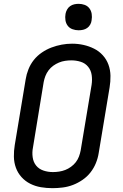

<svg xmlns="http://www.w3.org/2000/svg" viewBox="-20 -974 640 1002"><path d="M254 8Q223 8 193.5 3Q164 -2 138 -15Q112 -28 92.5 -49.5Q73 -71 63 -98.5Q53 -126 52.5 -156.5Q52 -187 57 -217L114 -560Q118 -586 128.5 -612.5Q139 -639 156.5 -661Q174 -683 198 -699.5Q222 -716 248.5 -726Q275 -736 302 -741Q329 -746 356 -746Q387 -746 416 -739.5Q445 -733 471 -720Q497 -707 516.5 -685.5Q536 -664 546 -636.5Q556 -609 556.5 -578.5Q557 -548 552 -518L495 -175Q491 -149 480.5 -123Q470 -97 452.5 -74.5Q435 -52 411 -35.5Q387 -19 361 -9Q335 1 307.5 4.5Q280 8 254 8ZM256 -76Q272 -76 288.5 -78.5Q305 -81 320.5 -87Q336 -93 350.5 -103.5Q365 -114 375.5 -127.5Q386 -141 392 -157Q398 -173 401 -189L458 -531Q462 -557 458.5 -582Q455 -607 440 -625.5Q425 -644 401.5 -651.5Q378 -659 352 -659Q336 -659 319.5 -656.5Q303 -654 287.5 -647.5Q272 -641 258 -631Q244 -621 233.5 -607Q223 -593 217 -577.5Q211 -562 208 -546L152 -204Q147 -179 150.5 -153.5Q154 -128 168.5 -110Q183 -92 206.5 -84Q230 -76 256 -76ZM390 -816Q374 -816 358.5 -821.5Q343 -827 333.5 -839.5Q324 -852 321.5 -868.5Q319 -885 322 -902Q324 -913 330 -924Q336 -935 346 -942Q356 -949 367.5 -951.5Q379 -954 390 -954Q407 -954 422 -948.5Q437 -943 446.5 -930.5Q456 -918 458.5 -901.5Q461 -885 458 -868Q457 -857 451 -846Q445 -835 435 -828Q425 -821 413.5 -818.5Q402 -816 390 -816Z"/></svg>

Font: Iosevka Curly Medium Extended
Style: Italic
Weight: 500
Width: 7
Italic angle: -9°
Monospace: yes
Designer: Belleve Invis
Foundry: Belleve Invis
Version: Version 11.1.0; ttfautohint (v1.8.3)